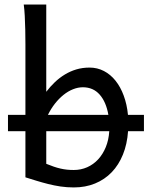

<svg xmlns="http://www.w3.org/2000/svg" viewBox="-20 -801 659 833"><path d="M14.6 -302.7H90.3V-609.4Q90.3 -640.6 89.6 -672.1Q88.9 -703.6 87.4 -732.2Q85.9 -760.7 83 -781.2H180.7V-402.8Q197.8 -425.3 217.8 -444.3Q237.8 -463.4 261 -477.5Q284.2 -491.7 311 -499.8Q337.9 -507.8 368.7 -507.8Q402.3 -507.8 430.9 -492.9Q459.5 -478 481.2 -450.9Q502.9 -423.8 516.8 -386Q530.8 -348.1 535.2 -302.7H604.5V-231.9H535.6Q531.7 -175.8 513.4 -130.6Q495.1 -85.4 464.6 -53.7Q434.1 -22 392.3 -4.9Q350.6 12.2 300.3 12.2Q270.5 12.2 242.7 8.1Q214.8 3.9 188.7 -2.7Q162.6 -9.3 138.2 -16.8Q113.8 -24.4 90.3 -31.7V-231.9H14.6ZM300.3 -63.5Q331.1 -63.5 358.2 -75.4Q385.3 -87.4 405.8 -109.6Q426.3 -131.8 439 -162.8Q451.7 -193.8 454.1 -231.9H180.7V-90.3Q198.7 -83 213.6 -77.9Q228.5 -72.8 242.7 -69.6Q256.8 -66.4 270.8 -64.9Q284.7 -63.5 300.3 -63.5ZM339.4 -422.4Q318.4 -422.4 296.9 -413.8Q275.4 -405.3 255.6 -389.4Q235.8 -373.5 218.5 -351.6Q201.2 -329.6 188 -302.7H450.2Q440.4 -358.9 412.4 -390.6Q384.3 -422.4 339.4 -422.4Z"/></svg>

Font: Andika Am
Style: Regular
Weight: 400
Designer: Victor Gaultney, Annie Olsen, Julie Remington, Don Collingsworth, Eric Hays, Becca Hirsbrunner
Foundry: SIL International
Version: Version 5.000